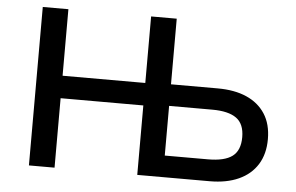

<svg xmlns="http://www.w3.org/2000/svg" viewBox="-50 -778 1312 851"><g transform="rotate(5 606.0 -352.5)"><path d="M107 0V-705H221V-409H589V-705H703V-413H911Q986 -413 1039.5 -389.5Q1093 -366 1122.5 -320.5Q1152 -275 1152 -208Q1152 -142 1123 -95.5Q1094 -49 1040 -24.5Q986 0 911 0H589V-309H221V0ZM703 -96H895Q969 -96 1003.5 -122Q1038 -148 1038 -207Q1038 -266 1002.5 -291.5Q967 -317 895 -317H703Z"/></g></svg>

Font: Nunito Sans 6pt SemiBold
Style: Regular
Weight: 600
Version: Version 3.101;gftools[0.9.27]